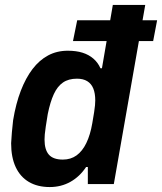

<svg xmlns="http://www.w3.org/2000/svg" viewBox="-20 -744 655 776"><path d="M181 12Q132 12 97 -8.5Q62 -29 43.5 -68.5Q25 -108 25 -165Q26 -186 28 -209Q30 -232 33 -258Q44 -325 64 -377Q84 -429 111.5 -465Q139 -501 174.5 -520Q210 -539 254 -539Q288 -539 313.5 -531Q339 -523 357.5 -507Q376 -491 386 -468H392L436 -724H567L440 0H335V-69H328Q302 -30 264.5 -9Q227 12 181 12ZM234 -99Q266 -99 289.5 -116Q313 -133 329 -166Q345 -199 353 -246Q358 -274 360.5 -291Q363 -308 364 -318.5Q365 -329 365 -338Q365 -367 357 -386.5Q349 -406 332.5 -416Q316 -426 291 -426Q257 -426 234.5 -410.5Q212 -395 197.5 -363.5Q183 -332 173 -283Q168 -252 165 -232.5Q162 -213 161 -201Q160 -189 160 -180Q160 -139 177.5 -119Q195 -99 234 -99ZM275 -578 292 -662H615L599 -578Z"/></svg>

Font: Archivo SemiCondensed
Style: Bold Italic
Weight: 700
Width: 4
Italic angle: -10°
Designer: Hector Gatti
Foundry: Omnibus-Type
Version: Version 2.001